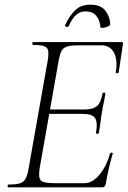

<svg xmlns="http://www.w3.org/2000/svg" viewBox="-20 -806 550 826"><path d="M15 0Q13 0 13 -6Q13 -12 15 -12Q48 -12 65 -17Q82 -22 90 -37Q98 -52 103 -81L185 -544Q193 -587 181.5 -600Q170 -613 122 -613Q119 -613 119 -619Q119 -625 122 -625H503Q511 -625 509 -616Q506 -598 502.5 -575Q499 -552 496 -530Q493 -508 490 -494Q489 -490 483 -491Q477 -492 478 -495Q487 -547 470.5 -579Q454 -611 416 -611H317Q286 -611 269 -606Q252 -601 244.5 -586.5Q237 -572 232 -543L151 -85Q144 -43 155 -30.5Q166 -18 213 -18H344Q377 -18 407.5 -54Q438 -90 454 -147Q455 -150 461 -149Q467 -148 465 -145Q457 -119 448.5 -82.5Q440 -46 435 -15Q432 0 419 0ZM405 -234Q404 -230 398 -230.5Q392 -231 393 -235Q401 -280 389 -298Q377 -316 336 -316H171L174 -335H343Q381 -335 398 -350.5Q415 -366 421 -404Q422 -408 428 -407.5Q434 -407 433 -402Q429 -374 425 -358.5Q421 -343 419 -325Q415 -303 412.5 -281.5Q410 -260 405 -234ZM412 -689Q410 -719 394 -738Q378 -757 348 -757Q325 -757 308 -742.5Q291 -728 275 -693Q272 -688 265 -691Q258 -694 259 -696Q279 -739 304 -762.5Q329 -786 368 -786Q415 -786 434.5 -758.5Q454 -731 454 -702Q454 -697 447.5 -693.5Q441 -690 433 -688Q425 -686 418.5 -686Q412 -686 412 -689Z"/></svg>

Font: Cormorant Light
Style: Italic
Weight: 300
Italic angle: -10°
Designer: Christian Thalmann (Catharsis Fonts)
Foundry: Catharsis Fonts
Version: Version 4.000